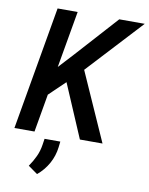

<svg xmlns="http://www.w3.org/2000/svg" viewBox="-100 -783 846 1090"><g transform="rotate(10 322.5 -238.0)"><path d="M264.6 -307.6 172.4 -219.2 134.3 0H18.6L142.1 -710.9H257.8L200.7 -383.8L281.7 -471.7L497.6 -710.9H644.5L351.1 -394L526.4 0H396ZM284.7 64Q278.8 114.3 254.2 158.7Q229.5 203.1 190.4 235.4L136.2 196.8Q157.2 166.5 172.1 134.5Q187 102.5 192.4 65.9L197.8 30.8H288.6Z"/></g></svg>

Font: Roboto Mono Medium
Style: Italic
Weight: 500
Designer: Google
Version: Version 2.000985; 2015; ttfautohint (v1.3)